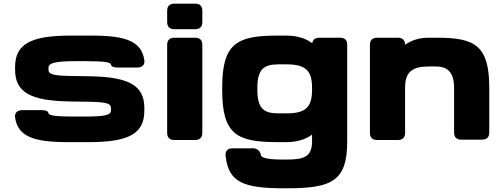

<svg xmlns="http://www.w3.org/2000/svg" viewBox="-20 -770 2773 1056"><path d="M351.1 11.7H471.2C691.9 11.7 773.9 -37.6 773.9 -161.1V-175.3C773.9 -298.8 691.9 -347.2 471.2 -350.6L372.6 -352.1C265.1 -353.5 246.6 -362.8 246.6 -388.2V-397.5C246.6 -422.9 282.7 -433.6 395 -433.6H452.6C560.1 -433.6 587.9 -426.3 589.8 -416C592.3 -402.8 606 -398.4 630.4 -398.4H736.3C760.7 -398.4 777.8 -413.1 773.9 -439C758.3 -541.5 676.3 -574.2 485.8 -574.2H365.7C145 -574.2 63 -524.9 63 -401.4V-387.2C63 -263.7 145 -215.3 365.7 -211.9L464.4 -210.4C571.8 -209 590.3 -199.7 590.3 -174.3V-165C590.3 -139.6 571.8 -128.9 441.9 -128.9H384.3C276.9 -128.9 249 -136.2 247.1 -146.5C244.6 -160.2 231 -164.1 206.5 -164.1H100.6C76.2 -164.1 59.1 -149.4 63 -123.5C78.6 -21 160.6 11.7 351.1 11.7Z M899.4 -523.4V-39.1C899.4 -13.7 913.1 0 938.5 0H1053.7C1079.1 0 1092.8 -13.7 1092.8 -39.1V-523.4C1092.8 -548.8 1079.1 -562.5 1053.7 -562.5H938.5C913.1 -562.5 899.4 -548.8 899.4 -523.4ZM899.4 -710.9V-648.4C899.4 -623 913.1 -609.4 938.5 -609.4H1053.7C1079.1 -609.4 1092.8 -623 1092.8 -648.4V-710.9C1092.8 -736.3 1079.1 -750 1053.7 -750H938.5C913.1 -750 899.4 -736.3 899.4 -710.9Z M1374 45.9H1258.3C1232.4 45.9 1217.8 60.5 1220.7 86.4C1236.3 232.9 1318.4 265.6 1541.5 265.6H1559.1C1807.6 265.6 1889.6 224.6 1889.6 7.8V-523.9C1889.6 -549.3 1876 -562.5 1850.6 -562.5H1735.4C1713.9 -562.5 1700.7 -552.2 1697.3 -532.7C1656.2 -562.5 1606.9 -574.2 1556.2 -574.2H1506.3C1284.2 -574.2 1202.1 -533.2 1202.1 -289.1V-273.4C1202.1 -29.3 1284.2 11.7 1506.3 11.7H1556.2C1606.4 11.7 1655.8 0 1696.3 -29.3V7.3C1696.3 89.4 1654.8 107.4 1562 107.4H1533.7C1458.5 107.4 1417 99.6 1414.6 82.5C1412.1 65.9 1398.4 45.9 1374 45.9ZM1696.3 -287.6V-274.9C1696.3 -178.2 1658.2 -146.5 1556.2 -146.5H1513.2C1438.5 -146.5 1395.5 -165.5 1395.5 -274.9V-287.6C1395.5 -397 1438.5 -416 1513.2 -416H1556.2C1658.2 -416 1696.3 -384.3 1696.3 -287.6Z M2014.6 -523.4V-39.1C2014.6 -13.7 2028.3 0 2053.7 0H2168.9C2194.3 0 2208 -13.7 2208 -39.1V-287.6C2208 -372.6 2246.1 -404.3 2335.9 -404.3H2378.9C2429.7 -404.3 2477.5 -383.3 2477.5 -287.6V-41C2477.5 -15.6 2491.2 -2 2516.6 -2H2631.8C2657.2 -2 2670.9 -15.6 2670.9 -41V-289.1C2670.9 -521.5 2588.9 -562.5 2385.7 -562.5H2335.9C2291.5 -562.5 2246.6 -551.3 2208 -523.9C2208 -548.8 2194.3 -562.5 2168.9 -562.5H2053.7C2028.3 -562.5 2014.6 -548.8 2014.6 -523.4Z"/></svg>

Font: Gyrotrope Black
Style: Regular
Weight: 900
Designer: David Moles
Version: Version 1.003;Glyphs 3.3.1 (3343)